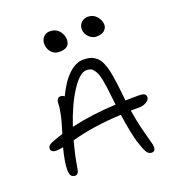

<svg xmlns="http://www.w3.org/2000/svg" viewBox="-151 -996 1015 1101"><g transform="rotate(-20 356.5 -445.0)"><path d="M518.1 -750Q491.2 -750 471.2 -771Q451.2 -792 451.2 -818.8Q451.2 -842.3 467.5 -858.2Q483.9 -874 508.8 -874Q540.5 -874 561.3 -849.9Q582 -825.7 582 -797.9Q582 -779.3 565.9 -764.6Q549.8 -750 518.1 -750ZM287.1 -740.2Q257.8 -740.2 239 -761.5Q220.2 -782.7 220.2 -814Q220.2 -837.4 235.1 -853.8Q250 -870.1 273.9 -870.1Q310.1 -870.1 330.6 -845.9Q351.1 -821.8 351.1 -791Q351.1 -740.2 287.1 -740.2ZM43.9 -235.8Q43.9 -247.1 50 -254.4Q56.2 -261.7 71.8 -268.1Q107.9 -282.2 141.1 -292Q154.8 -336.9 160.4 -356.9Q166 -377 172.6 -409.2Q179.2 -441.4 179.2 -463.9Q179.2 -480 185.8 -489.5Q192.4 -499 204.1 -499Q217.8 -499 228 -490.2Q265.1 -568.8 309.3 -610.4Q353.5 -651.9 398.9 -651.9Q419.9 -651.9 436.3 -648.4Q452.6 -645 465.6 -636Q478.5 -627 488 -616.7Q497.6 -606.4 505.4 -587.2Q513.2 -567.9 518.3 -550Q523.4 -532.2 528.3 -502.2Q533.2 -472.2 536.4 -446.3Q539.6 -420.4 543.9 -378.9Q544.4 -374 545.4 -364Q546.4 -354 546.9 -349.1Q571.8 -350.1 623 -350.1Q652.8 -350.1 662.4 -344Q671.9 -337.9 671.9 -323.2Q671.9 -308.6 652.3 -296.4Q632.8 -284.2 606.9 -284.2H556.2Q566.4 -218.3 580.1 -163.6Q593.8 -108.9 601.8 -82Q609.9 -55.2 609.9 -43.9Q609.9 -16.1 586.9 -16.1Q568.4 -16.1 557.1 -34.2Q545.9 -52.2 529.8 -102.1Q511.7 -160.2 494.1 -280.8Q325.7 -273.4 189.9 -235.8Q167.5 -155.8 154.8 -75.2Q149.9 -42 129.9 -42Q113.8 -42 105.5 -52.5Q97.2 -63 97.2 -88.9Q97.2 -136.7 119.1 -219.2Q91.3 -213.9 76.2 -213.9Q61 -213.9 52.5 -220.5Q43.9 -227.1 43.9 -235.8ZM396 -588.9Q355 -588.9 304 -511Q252.9 -433.1 211.9 -310.1Q337.4 -338.9 485.8 -346.2Q481.9 -375 481 -387.2Q476.6 -426.8 473.4 -451.7Q470.2 -476.6 465.3 -501.7Q460.4 -526.9 454.6 -541.3Q448.7 -555.7 440.4 -567.6Q432.1 -579.6 421.4 -584.2Q410.6 -588.9 396 -588.9Z"/></g></svg>

Font: Shantell Sans Irregular
Style: Regular
Weight: 300
Designer: Stephen Nixon, Anya Danilova, Shantell Martin
Foundry: Arrow Type
Version: Version 1.006;[9816181b4]